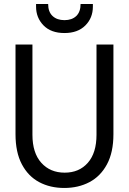

<svg xmlns="http://www.w3.org/2000/svg" viewBox="-20 -921 640 953"><path d="M299 12Q229 12 174.5 -17Q120 -46 88.5 -105.5Q57 -165 57 -255V-700H141V-252Q141 -162 185 -113Q229 -64 301 -64Q373 -64 416 -113Q459 -162 459 -252V-700H543V-255Q543 -165 511 -105.5Q479 -46 424 -17Q369 12 299 12ZM300 -757Q233 -757 196 -795Q159 -833 159 -888V-901H219Q219 -862 241 -841.5Q263 -821 300 -821Q337 -821 358.5 -841.5Q380 -862 380 -901H441V-888Q441 -832 403.5 -794.5Q366 -757 300 -757Z"/></svg>

Font: DM Mono
Style: Regular
Weight: 400
Designer: Colophon Foundry
Foundry: Colophon Foundry
Version: Version 1.000; ttfautohint (v1.8.2.53-6de2)